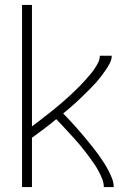

<svg xmlns="http://www.w3.org/2000/svg" viewBox="-20 -755 540 775"><path d="M69 0V-735H109V-245Q121 -254 132.5 -262.5Q144 -271 155 -280Q166 -289 177.5 -297.5Q189 -306 200 -315.5Q211 -325 222 -334Q233 -343 243.5 -352.5Q254 -362 265 -372Q276 -382 286 -392Q296 -402 306 -412Q316 -422 325.5 -433Q335 -444 344.5 -455Q354 -466 362 -478Q370 -490 376.5 -503Q383 -516 383 -530H431Q431 -515 423.5 -500.5Q416 -486 407.5 -473.5Q399 -461 389.5 -448.5Q380 -436 370 -424.5Q360 -413 349 -402Q338 -391 327 -380Q316 -369 305 -358.5Q294 -348 282.5 -337.5Q271 -327 259 -317Q247 -307 235 -297Q248 -284 260.5 -270.5Q273 -257 285 -243.5Q297 -230 309 -216Q321 -202 332.5 -188Q344 -174 355.5 -159.5Q367 -145 377.5 -130.5Q388 -116 398 -100.5Q408 -85 416.5 -69Q425 -53 432 -35.5Q439 -18 439 0H399Q399 -17 392.5 -33Q386 -49 378 -64Q370 -79 360.5 -93Q351 -107 341 -120.5Q331 -134 320.5 -147.5Q310 -161 299 -174Q288 -187 276.5 -199.5Q265 -212 253.5 -224.5Q242 -237 230.5 -249.5Q219 -262 207 -274Q183 -254 158.5 -235.5Q134 -217 109 -199V0Z"/></svg>

Font: iosevka_custom_sans_ss08 XLt
Style: Regular
Weight: 200
Designer: Belleve Invis
Foundry: Belleve Invis
Version: Version 10.3.0; ttfautohint (v1.8.3)